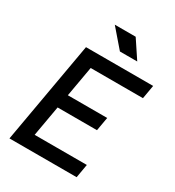

<svg xmlns="http://www.w3.org/2000/svg" viewBox="-210 -1015 1033 1135"><g transform="rotate(30 306.5 -447.0)"><path d="M32.7 0 154.8 -693.4H256.8L134.8 0ZM32.7 0 49.3 -92.8H507.3L491.2 0ZM85.9 -300.8 102.1 -393.6H472.7L456.5 -300.8ZM138.7 -600.6 154.8 -693.4H613.3L597.2 -600.6ZM341.3 -771.5 235.8 -893.6H378.4L459.5 -771.5Z"/></g></svg>

Font: Cascadia Code PL
Style: Italic
Weight: 400
Italic angle: -10°
Monospace: yes
Designer: Aaron Bell
Foundry: Saja Typeworks
Version: Version 2404.023